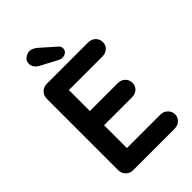

<svg xmlns="http://www.w3.org/2000/svg" viewBox="-264 -1001 1100 1100"><g transform="rotate(-45 286.0 -451.5)"><path d="M136 -700H471Q497 -700 514.5 -683.5Q532 -667 532 -641Q532 -616 514.5 -600.5Q497 -585 471 -585H191L200 -602V-407L192 -415H426Q452 -415 469.5 -398.5Q487 -382 487 -356Q487 -331 469.5 -315.5Q452 -300 426 -300H195L200 -308V-106L192 -115H471Q497 -115 514.5 -97.5Q532 -80 532 -57Q532 -32 514.5 -16Q497 0 471 0H136Q110 0 92.5 -17.5Q75 -35 75 -61V-639Q75 -665 92.5 -682.5Q110 -700 136 -700ZM304 -742Q299 -742 293 -743.5Q287 -745 281 -748L181 -801Q144 -821 144 -854Q144 -877 162 -890Q180 -903 197 -903Q211 -903 223.5 -896.5Q236 -890 246 -881L332 -805Q340 -798 343 -791.5Q346 -785 346 -778Q346 -762 334.5 -752Q323 -742 304 -742Z"/></g></svg>

Font: Quicksand Light
Style: Bold
Weight: 700
Version: Version 3.004